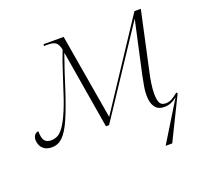

<svg xmlns="http://www.w3.org/2000/svg" viewBox="-128 -685 1108 1045"><g transform="rotate(-20 426.5 -162.5)"><path d="M660 211 801 -19Q785 -6 767 2Q749 10 726 10Q691 10 673.5 -14Q656 -38 656 -80Q655 -101 660 -131Q665 -161 672 -194L738 -495H737L409 0H391L315 -454Q299 -410 282.5 -360Q266 -310 251 -262Q219 -164 193 -105Q167 -46 140 -19.5Q113 7 78 7Q50 7 34 -4Q18 -15 11.5 -30.5Q5 -46 5 -59Q5 -77 13.5 -88.5Q22 -100 36 -100Q36 -61 48 -45.5Q60 -30 86 -30Q106 -30 124 -39.5Q142 -49 161 -76.5Q180 -104 202 -156Q224 -208 250 -293Q264 -334 273 -363Q282 -392 291 -417Q300 -442 312 -473Q305 -505 291 -515.5Q277 -526 245 -526H223L225 -536H341L425 -42L751 -536H788L715 -200Q708 -171 703 -137Q698 -103 698 -79Q698 -38 707.5 -22Q717 -6 740 -6Q760 -6 776 -15Q792 -24 814 -42L819 -35L698 211Z"/></g></svg>

Font: Noto Serif Display ExtraLight
Style: Italic
Weight: 200
Italic angle: -12°
Designer: Monotype Design Team
Foundry: Monotype Imaging Inc.
Version: Version 2.009